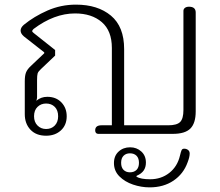

<svg xmlns="http://www.w3.org/2000/svg" viewBox="-20 -578 952 829"><path d="M87 -227Q87 -252 92.5 -265.5Q98 -279 113 -293L171 -348V-352L83 -421Q69 -433 69 -446Q69 -459 83 -471Q127 -507 185 -532.5Q243 -558 308 -558Q402 -558 459 -510.5Q516 -463 516 -366V-37H706Q744 -37 758 -51.5Q772 -66 772 -103V-531Q772 -539 778.5 -544Q785 -549 796 -549Q825 -549 825 -524V-97Q825 -46 802 -23Q779 0 726 0H404Q398 0 394.5 -4Q391 -8 391 -15Q391 -37 418 -37H463V-371Q463 -445 419.5 -482.5Q376 -520 304 -520Q214 -520 125 -453Q119 -447 119 -444Q119 -440 126 -435L218 -362V-338L157 -280Q145 -269 142.5 -261Q140 -253 140 -232V-158Q140 -152 137 -143Q157 -160 184 -160Q222 -160 245 -136Q268 -112 268 -76Q268 -38 243 -15Q218 8 179 8Q136 8 111.5 -18Q87 -44 87 -85ZM231 -76Q231 -102 216.5 -116.5Q202 -131 179 -131Q157 -131 142 -116.5Q127 -102 127 -76Q127 -51 142 -36Q157 -21 179 -21Q202 -21 216.5 -36Q231 -51 231 -76ZM472 126Q472 95 492 76.5Q512 58 542 58Q570 58 590 76Q610 94 610 124Q610 144 600.5 158Q591 172 570 181L569 185Q588 196 628 196Q676 196 711 168.5Q746 141 757 94Q761 77 764 70.5Q767 64 775 64Q785 64 792 69.5Q799 75 799 85Q799 100 790 123Q772 173 729 202Q686 231 626 231Q590 231 554.5 219Q519 207 495.5 183.5Q472 160 472 126ZM580 125Q580 105 569.5 94.5Q559 84 541 84Q524 84 513.5 94.5Q503 105 503 125Q503 145 513.5 155.5Q524 166 541 166Q559 166 569.5 155.5Q580 145 580 125Z"/></svg>

Font: Maitree Light
Style: Regular
Weight: 300
Designer: CadsonDemak Team
Foundry: CadsonDemak
Version: Version 1.001